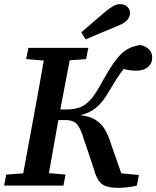

<svg xmlns="http://www.w3.org/2000/svg" viewBox="-25 -895 754 926"><path d="M427 -82 378 -228Q365 -272 348 -294Q331 -316 288 -316H257L255 -308Q244 -246 233 -184Q222 -122 211 -60L291 -53L281 0H-5L5 -53L87 -59L142 -357Q153 -419 164.5 -480.5Q176 -542 186 -603L101 -610L112 -664H401L390 -610L311 -604L266 -367H294Q330 -367 357 -376Q384 -385 409 -411.5Q434 -438 462 -490Q500 -559 528 -598Q556 -637 585 -655Q614 -673 652 -678Q677 -673 693 -657.5Q709 -642 709 -617Q709 -589 688.5 -571.5Q668 -554 630 -554Q614 -554 599 -556.5Q584 -559 571 -562Q555 -542 539.5 -518Q524 -494 503 -458Q471 -402 438.5 -375.5Q406 -349 362 -340Q409 -334 437 -316Q465 -298 482 -268.5Q499 -239 512 -196L560 -59L645 -51L635 0Q616 5 591.5 8Q567 11 544 11Q488 11 464 -9.5Q440 -30 427 -82ZM367 -739Q396 -764 424 -788Q452 -812 481 -837Q506 -857 521.5 -866Q537 -875 556 -875Q576 -875 589 -862.5Q602 -850 602 -832Q602 -816 590.5 -800.5Q579 -785 545 -771Q506 -755 466.5 -738.5Q427 -722 388 -705Z"/></svg>

Font: Source Serif 4 SmText Semibold
Style: Italic
Weight: 600
Italic angle: -12°
Designer: Frank Grießhammer
Foundry: Adobe
Version: Version 4.005;hotconv 1.1.0;makeotfexe 2.6.0